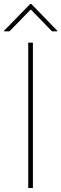

<svg xmlns="http://www.w3.org/2000/svg" viewBox="-28 -941 307 961"><path d="M136.7 -727.5V0H113.3V-727.5ZM232.4 -784.2 126 -893.6 19.5 -784.2H-7.8V-787.1L123 -920.9H128.9L258.8 -787.1V-784.2Z"/></svg>

Font: Inter Tight Thin
Style: Regular
Weight: 250
Designer: Rasmus Andersson
Foundry: rsms
Version: Version 3.004